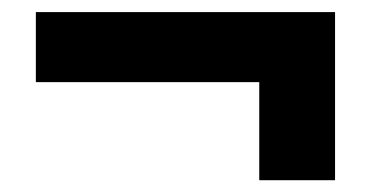

<svg xmlns="http://www.w3.org/2000/svg" viewBox="-20 -475 626 324"><path d="M40.5 -336.4V-454.6H545.4V-170.9H417.5V-336.4Z"/></svg>

Font: Cascadia Code NF
Style: Bold
Weight: 700
Monospace: yes
Designer: Aaron Bell
Foundry: Saja Typeworks
Version: Version 2404.023; ttfautohint (v1.8.4)